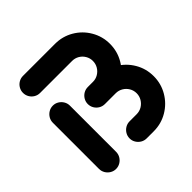

<svg xmlns="http://www.w3.org/2000/svg" viewBox="-143 -637 756 756"><g transform="rotate(-45 235.0 -259.5)"><path d="M87.4 0Q74.8 0 63.9 -6.5Q53 -13 46.5 -23.9Q40 -34.8 40 -47.8V-304.8Q40 -317.8 46.5 -328.7Q53 -339.6 63.9 -346.1Q74.8 -352.6 87.8 -352.6Q100.4 -352.6 111.3 -346.1Q122.2 -339.6 128.7 -328.7Q135.2 -317.8 135.2 -304.8V-47.8Q135.2 -34.8 128.7 -23.9Q122.2 -13 111.3 -6.5Q100.4 0 87.4 0ZM244.4 -307H297Q338.9 -307 374.1 -286.5Q409.3 -265.9 430 -230.7Q450.7 -195.6 450.7 -153.7Q450.7 -111.9 430 -76.7Q409.3 -41.5 374.1 -20.7Q338.9 0 297 0H257.8Q244.8 0 233.9 -6.5Q223 -13 216.5 -23.9Q210 -34.8 210 -47.4Q210 -60.4 216.5 -71.3Q223 -82.2 233.9 -88.7Q244.8 -95.2 257.8 -95.2H297Q313 -95.2 326.3 -103.1Q339.6 -111.1 347.6 -124.4Q355.6 -137.8 355.6 -153.7Q355.6 -169.6 347.6 -183Q339.6 -196.3 326.3 -204.1Q313 -211.9 297 -211.9H244.4ZM189.3 -259.6Q189.3 -272.2 195.7 -283.1Q202.2 -294.1 213.1 -300.6Q224.1 -307 237 -307H265.9Q281.5 -307 294.8 -315Q308.1 -323 315.9 -336.3Q323.7 -349.6 323.7 -365.6Q323.7 -381.1 315.9 -394.4Q308.1 -407.8 294.8 -415.6Q281.5 -423.3 265.9 -423.3H87.4Q74.4 -423.3 63.5 -429.8Q52.6 -436.3 46.3 -447.2Q40 -458.1 40 -471.1Q40 -483.7 46.3 -494.6Q52.6 -505.6 63.5 -512Q74.4 -518.5 87.4 -518.5H265.9Q307.4 -518.5 342.6 -498Q377.8 -477.4 398.3 -442.2Q418.9 -407 418.9 -365.6Q418.9 -323.7 398.3 -288.5Q377.8 -253.3 342.6 -232.6Q307.4 -211.9 265.9 -211.9H237Q224.1 -211.9 213.1 -218.3Q202.2 -224.8 195.7 -235.7Q189.3 -246.7 189.3 -259.6Z"/></g></svg>

Font: 26F Galaxy Sans Extra Bold
Style: Regular
Weight: 800
Designer: C₂₉H₂₅N₃O₅
Version: Version 1.100